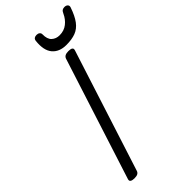

<svg xmlns="http://www.w3.org/2000/svg" viewBox="-377 -1326 1418 1418"><g transform="rotate(-45 332.5 -616.5)"><path d="M104 14Q82 14 71 7Q60 0 65 -16L371 -969Q376 -983 388.5 -989.5Q401 -996 423 -996Q446 -996 456 -989Q466 -982 461 -966L155 -14Q151 0 139 7Q127 14 104 14ZM445 -1038Q372 -1038 334 -1083Q296 -1128 306 -1219Q308 -1234 317 -1240.5Q326 -1247 341 -1247Q356 -1247 365.5 -1239.5Q375 -1232 375 -1219Q374 -1169 398.5 -1146.5Q423 -1124 460 -1124Q507 -1124 540.5 -1150.5Q574 -1177 592 -1217Q600 -1235 609 -1241Q618 -1247 632 -1247Q649 -1247 658.5 -1237.5Q668 -1228 663 -1213Q640 -1145 611 -1106.5Q582 -1068 542 -1053Q502 -1038 445 -1038Z"/></g></svg>

Font: Playwrite IE
Style: Regular
Weight: 400
Designer: Veronika Burian, José Scaglione
Foundry: TypeTogether
Version: Version 1.002